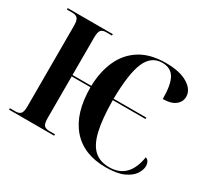

<svg xmlns="http://www.w3.org/2000/svg" viewBox="-147 -942 1251 1169"><g transform="rotate(30 479.0 -357.0)"><path d="M710 10Q554 10 470.5 -87.5Q387 -185 387 -366H255V-74Q255 -33 267 -21.5Q279 -10 301 -10H343V0H26V-10H66Q88 -10 100.5 -21.5Q113 -33 113 -74V-639Q113 -680 100.5 -692Q88 -704 66 -704H26V-714H343V-704H301Q279 -704 267 -692Q255 -680 255 -639V-376H387Q390 -480 426.5 -558.5Q463 -637 534 -680.5Q605 -724 712 -724Q811 -724 866 -690Q921 -656 921 -607Q921 -571 891 -547.5Q861 -524 804 -524Q804 -625 778 -669.5Q752 -714 693 -714Q615 -714 580.5 -633Q546 -552 544 -376H774V-366H544Q545 -236 563.5 -155.5Q582 -75 622 -38Q662 -1 728 -1Q866 -1 892 -165Q907 -160 913.5 -147.5Q920 -135 920 -119Q920 -93 901 -63Q882 -33 836 -11.5Q790 10 710 10Z"/></g></svg>

Font: Noto Serif Display SemiCondensed
Style: Bold
Weight: 700
Width: 4
Designer: Monotype Design Team
Foundry: Monotype Imaging Inc.
Version: Version 2.009